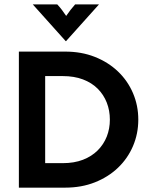

<svg xmlns="http://www.w3.org/2000/svg" viewBox="-20 -862 693 882"><path d="M66.7 0V-625H279.2Q354.2 -625 415.6 -600.7Q477.1 -576.4 521.9 -533.7Q566.7 -491 591 -434Q615.3 -377.1 615.3 -312.5Q615.3 -247.9 591 -191Q566.7 -134 521.9 -91.3Q477.1 -48.6 415.6 -24.3Q354.2 0 279.2 0ZM187.5 -112.5H268.1Q320.8 -112.5 361.1 -128.1Q401.4 -143.8 428.8 -171.2Q456.2 -198.6 470.5 -234.7Q484.7 -270.8 484.7 -312.5Q484.7 -354.2 470.5 -390.6Q456.2 -427.1 428.8 -454.5Q401.4 -481.9 361.1 -497.2Q320.8 -512.5 268.1 -512.5H187.5ZM281.9 -672.9 130.6 -841.7H243.1Q254.9 -829.2 264.2 -816.7Q273.6 -804.2 284 -788.9Q294.4 -804.2 304.2 -816.7Q313.9 -829.2 325 -841.7H434.7L283.3 -672.9Z"/></svg>

Font: Afacad Flux
Style: Bold
Weight: 700
Designer: Kristian Moeller
Foundry: Dicotype
Version: Version 1.100